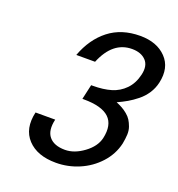

<svg xmlns="http://www.w3.org/2000/svg" viewBox="-135 -847 902 972"><g transform="rotate(20 316.0 -361.0)"><path d="M456.1 -735.8Q546.4 -735.8 596.4 -683.8Q646.5 -631.8 627 -545.9Q619.6 -513.7 601.8 -486.6Q584 -459.5 558.6 -439.2Q533.2 -418.9 510 -405.5Q486.8 -392.1 458 -378.9Q476.1 -371.6 490.5 -363.5Q504.9 -355.5 519.5 -343.5Q534.2 -331.5 543 -317.6Q551.8 -303.7 558.6 -284.9Q565.4 -266.1 564.5 -243.7Q563.5 -221.2 558.1 -192.9Q543.9 -131.8 500.5 -84.2Q457 -36.6 397.2 -11.2Q337.4 14.2 272.9 14.2Q171.9 14.2 120.1 -41.3Q68.4 -96.7 89.8 -189.9H195.8Q181.2 -127.9 207.8 -95.5Q234.4 -63 293.9 -63Q343.8 -63 394.3 -100.1Q444.8 -137.2 456.1 -185.1Q473.1 -260.7 433.6 -298.3Q394 -335.9 296.9 -335.9H289.1L307.1 -416H315.9Q372.6 -416 414.3 -428.5Q456.1 -440.9 486.6 -472.2Q517.1 -503.4 528.8 -553.2Q541 -604.5 514.9 -631.8Q488.8 -659.2 439.9 -659.2Q336.4 -659.2 285.2 -534.2H184.1Q219.2 -628.9 287.6 -682.4Q356 -735.8 456.1 -735.8Z"/></g></svg>

Font: Perun
Style: Italic
Weight: 400
Italic angle: -12°
Foundry: Stefan Peev, Context Ltd
Version: Version 001.000